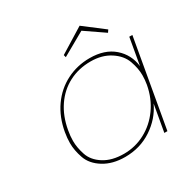

<svg xmlns="http://www.w3.org/2000/svg" viewBox="-164 -873 1010 1028"><g transform="rotate(-30 340.5 -358.5)"><path d="M108 -270Q123 -355 167 -417.5Q211 -480 277 -513.5Q343 -547 420 -547Q513 -547 568.5 -498.5Q624 -450 633 -375L662 -540H681L586 0H567L596 -165Q561 -90 488 -41.5Q415 7 322 7Q245 7 191 -26.5Q137 -60 119.5 -110Q102 -160 102 -205Q102 -236 108 -270ZM615 -270Q620 -299 620 -326Q620 -369 603 -416.5Q586 -464 536 -496.5Q486 -529 416 -529Q342 -529 282 -498Q222 -467 182 -408.5Q142 -350 128 -270Q122 -237 122 -207Q122 -166 137.5 -119.5Q153 -73 202 -42Q251 -11 325 -11Q395 -11 456 -43.5Q517 -76 559 -134.5Q601 -193 615 -270ZM313 -615 309 -630 461 -724 584 -630 574 -615 456 -696Z"/></g></svg>

Font: Fz Poppins Thin
Style: Italic
Weight: 100
Italic angle: -10°
Designer: Ninad Kale (Devanagari), Jonny Pinhorn (Latin)
Foundry: Indian Type Foundry
Version: Vit hóa bi Vntype.Com & FontZin.Com